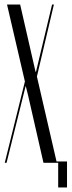

<svg xmlns="http://www.w3.org/2000/svg" viewBox="-20 -719 318 848"><path d="M137 -402H139L210 -699H218L143 -381L231 0H172L104 -298L94 -338H93L9 0H1L90 -359L11 -699H69ZM213 -6H276V109H237V0H213Z"/></svg>

Font: Moniqa Cond Display
Style: Regular
Weight: 400
Width: 3
Designer: Rajesh Rajput
Foundry: Rajesh Rajput
Version: Version 1.000